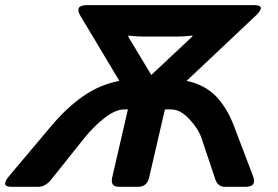

<svg xmlns="http://www.w3.org/2000/svg" viewBox="-56 -720 1072 740"><path d="M-11.7 0Q-55.7 0 -20.5 -42L141.6 -234.4Q201.7 -305.7 264.9 -349.6Q328.1 -393.6 403.8 -408.2V-408.7L254.4 -658.2Q229.5 -700.2 278.8 -700.2H923.3Q972.7 -700.2 928.2 -658.2L663.6 -408.7V-408.2Q732.4 -393.6 775.4 -349.9Q818.4 -306.2 845.7 -234.4L918.9 -42Q935.1 0 890.6 0H811Q783.7 0 773.9 -28.8L720.7 -187.5Q709 -222.7 674.3 -260.5Q639.6 -298.3 603 -298.3H579.6L519 -36.6Q510.7 0 476.6 0H402.3Q368.2 0 376.5 -36.6L437 -298.3H423.3Q389.2 -298.3 346.9 -265.4Q304.7 -232.4 268.6 -187.5L142.1 -28.8Q119.1 0 91.3 0ZM438 -579.1 526.9 -431.6H527.8L685.1 -579.1L686 -583Q655.8 -579.1 626.5 -579.1H496.6Q467.3 -579.1 439 -583Z"/></svg>

Font: Istok
Style: Bold Italic
Weight: 700
Italic angle: -13°
Designer: Andrey V. Panov
Foundry: Andrey V. Panov
Version: Version 1.0.3